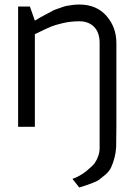

<svg xmlns="http://www.w3.org/2000/svg" viewBox="-20 -560 594 848"><path d="M60 0V-531H112L134 -469Q137 -470 156 -482Q175 -493 180 -495Q184 -497 201 -506Q218 -516 225 -518Q232 -520 248 -526Q264 -532 274 -534Q306 -540 330 -540Q406 -540 450 -490Q494 -440 494 -370V0L493 90Q490 138 470 181Q462 197 446 211Q429 225 420 232Q412 239 389 248Q361 259 330 268L300 230Q332 219 361 196Q390 172 398 161Q420 128 420 94V-370Q420 -417 395 -442Q370 -466 331 -466Q292 -466 258 -458Q224 -450 204 -442Q183 -433 134 -409V0Z"/></svg>

Font: Mina
Style: Regular
Weight: 400
Version: Version 1.000